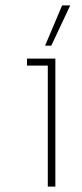

<svg xmlns="http://www.w3.org/2000/svg" viewBox="-20 -691 305 711"><path d="M147 -522 210 -671H240L170 -522ZM157 0V-448H80V-474H185V0Z"/></svg>

Font: Kanit Thin
Style: Regular
Weight: 250
Designer: Katatrad Team
Foundry: CadsonDemak
Version: Version 2.000; ttfautohint (v1.8.3)